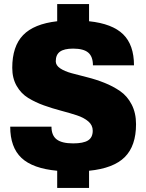

<svg xmlns="http://www.w3.org/2000/svg" viewBox="-20 -820 716 940"><path d="M416 100H260V16Q140 5 85 -47Q30 -99 30 -200H232Q232 -157 257.5 -137.5Q283 -118 338 -118Q388 -118 411 -132.5Q434 -147 434 -180Q434 -207 412.5 -225.5Q391 -244 356 -255.5Q321 -267 279 -278Q237 -289 195 -304Q153 -319 118 -340.5Q83 -362 61.5 -399.5Q40 -437 40 -488Q40 -593 93 -648Q146 -703 260 -716V-800H416V-716Q530 -704 583 -652Q636 -600 636 -500H435Q435 -543 412 -562.5Q389 -582 338 -582Q294 -582 273.5 -567Q253 -552 253 -520Q253 -500 274.5 -485.5Q296 -471 331 -461.5Q366 -452 408 -441.5Q450 -431 491.5 -414.5Q533 -398 568 -374Q603 -350 624.5 -308.5Q646 -267 646 -212Q646 -106 591 -51Q536 4 416 16Z"/></svg>

Font: Fivo Sans Black
Style: Regular
Weight: 900
Designer: Alexander Slobzheninov
Foundry: Alexander Slobzheninov
Version: 1.0